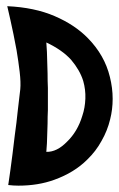

<svg xmlns="http://www.w3.org/2000/svg" viewBox="-20 -583 375 605"><path d="M43.9 -301.8Q41 -274.4 36.1 -235.4Q32.2 -196.3 26.4 -155.3Q19.5 -95.7 12.7 -46.9Q5.9 1 5.9 0Q22.5 2 38.1 2Q100.6 2 151.4 -16.6Q213.9 -39.1 254.9 -80.1Q282.2 -106.4 299.8 -138.7Q318.4 -170.9 327.1 -207Q335 -238.3 335 -271.5Q335 -305.7 326.2 -340.8Q309.6 -409.2 256.8 -462.9Q215.8 -504.9 152.3 -532.2Q88.9 -559.6 2.9 -563.5Q2.9 -563.5 12.7 -520.5Q22.5 -477.5 32.2 -424.8Q38.1 -389.6 42 -356.4Q45.9 -323.2 43.9 -301.8ZM130.9 -269.5Q130.9 -283.2 130.9 -305.7Q129.9 -328.1 129.9 -351.6Q128.9 -388.7 127.9 -418.9Q126 -449.2 126 -449.2Q175.8 -425.8 204.1 -394.5Q231.4 -362.3 242.2 -328.1Q250 -300.8 249 -272.5Q248 -243.2 239.3 -217.8Q224.6 -168.9 191.4 -136.7Q159.2 -103.5 126 -104.5Q126 -104.5 127.9 -131.8Q128.9 -160.2 129.9 -193.4Q129.9 -215.8 130.9 -236.3Q130.9 -256.8 130.9 -269.5Z"/></svg>

Font: Urkiola
Style: Regular
Weight: 400
Designer: Eneko Palencia
Version: Version 1.0